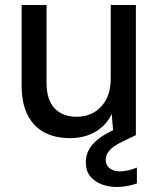

<svg xmlns="http://www.w3.org/2000/svg" viewBox="-20 -537 630 763"><path d="M258 12Q199 12 156 -11Q113 -34 89.5 -80.5Q66 -127 66 -197V-517H165V-208Q165 -140 197 -106.5Q229 -73 285 -73Q323 -73 353.5 -90.5Q384 -108 402 -142Q420 -176 420 -226V-517H520V0H431L424 -84Q403 -39 359.5 -13.5Q316 12 258 12ZM445 206Q412 206 384 195.5Q356 185 338.5 163.5Q321 142 321 107Q321 82 332.5 59.5Q344 37 371.5 15Q399 -7 446 -27L496 -49L520 0L464 27Q429 44 414.5 61.5Q400 79 400 98Q400 119 415.5 131.5Q431 144 457 144Q471 144 489 140Q507 136 524 129V192Q507 198 486.5 202Q466 206 445 206Z"/></svg>

Font: DM Sans 11pt Medium
Style: Regular
Weight: 500
Version: Version 4.004;gftools[0.9.30]